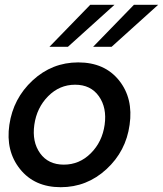

<svg xmlns="http://www.w3.org/2000/svg" viewBox="-20 -770 679 800"><path d="M356 -750H457L263 -575H186ZM538 -750H639L445 -575H368ZM19 -250Q35 -360 116 -435Q197 -510 306 -510Q416 -510 476 -435Q536 -360 520 -250Q505 -140 423.5 -65Q342 10 233 10Q124 10 63.5 -65.5Q3 -141 19 -250ZM147 -131.5Q181 -84 246 -84Q311 -84 358.5 -131.5Q406 -179 416 -250Q426 -321 392 -369Q358 -417 293 -417Q228 -417 180.5 -369Q133 -321 123 -250Q113 -179 147 -131.5Z"/></svg>

Font: Oakes Grotesk Medium
Style: Italic
Weight: 500
Italic angle: -8°
Designer: Samuel Oakes
Foundry: Samuel Oakes
Version: Version 1.000;PS 001.000;hotconv 1.0.88;makeotf.lib2.5.64775